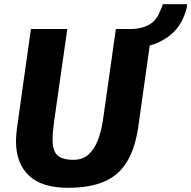

<svg xmlns="http://www.w3.org/2000/svg" viewBox="-20 -885 909 913"><path d="M303 8Q179.5 8 118.2 -49.5Q57 -107 56 -211Q56 -228.5 57.8 -248.8Q59.5 -269 63 -292L127 -747H300L238 -313Q236 -293.5 233 -271.2Q230 -249 230 -222Q230 -168 253 -146.5Q276 -125 330 -125Q372.5 -125 400.5 -150Q428.5 -175 444.8 -217Q461 -259 469 -310L531 -747H703L639 -292Q624 -182.5 585 -118Q545.5 -52 476.8 -22Q408 8 303 8ZM557.1 -651 582.8 -746Q632.3 -746 662.3 -756Q692.2 -766 708.7 -781.8Q725.1 -797.5 733.5 -815Q741.9 -832.5 748.3 -848Q750.5 -853.5 752.3 -857.8Q754 -862 753.4 -865H869.4Q868.7 -859 868.5 -853.8Q868.4 -848.5 866.7 -843Q847.3 -771 802.2 -729Q757 -687 693.8 -669Q630.6 -651 557.1 -651Z"/></svg>

Font: Merriweather Sans ExtraBold
Style: Italic
Weight: 800
Italic angle: -7.5°
Designer: Eben Sorkin
Foundry: Eben Sorkin
Version: Version 2.001; ttfautohint (v1.8.3)